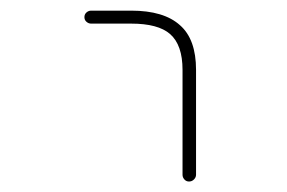

<svg xmlns="http://www.w3.org/2000/svg" viewBox="-20 -563 540 361"><path d="M323.2 -234.4V-431.6Q323.2 -478.5 299.8 -499Q277.3 -518.6 226.6 -518.6H151.4Q146.5 -518.6 142.6 -522Q138.7 -525.4 138.7 -530.8Q138.7 -536.1 142.6 -539.6Q146.5 -543 151.4 -543H226.6Q288.1 -543 318.4 -515.6Q348.6 -489.3 348.6 -431.6V-234.4Q348.6 -229.5 344.7 -225.6Q340.8 -221.7 335.4 -221.7Q330.1 -221.7 326.7 -225.6Q323.2 -229.5 323.2 -234.4Z"/></svg>

Font: Rounded Mgen+ 1mn thin
Style: Regular
Weight: 100
Designer: [Source Han Sans]
Ryoko NISHIZUKA  (kana & ideographs); Paul D. Hunt (Latin, Greek & Cyrillic); Wenlong ZHANG  (bopomofo
Version: Version 1.059.20150602